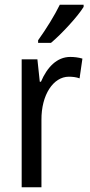

<svg xmlns="http://www.w3.org/2000/svg" viewBox="-20 -786 377 806"><path d="M331 -757V-766H231C209 -721 175 -666 140 -617V-606H194C237 -642 306 -716 331 -757ZM275 -547C219 -547 178 -504 152 -443H147L137 -537H71V0H154V-282C153 -388 204 -464 269 -464C285 -464 301 -462 314 -457L326 -540C309 -545 291 -547 275 -547Z"/></svg>

Font: Noto Sans Gujarati UI Condensed
Style: Regular
Weight: 400
Width: 3
Designer: Jelle Bosma - Monotype Design Team, Universal Thirst
Foundry: Monotype Imaging Inc.
Version: Version 2.106